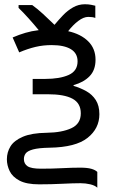

<svg xmlns="http://www.w3.org/2000/svg" viewBox="-20 -684 530 898"><path d="M377 -664.1Q393.1 -664.1 406 -661.6Q418.9 -659.2 425.8 -657.2V-600.1Q413.1 -605 393.1 -605Q371.1 -605 345.9 -585.9Q320.8 -566.9 298.8 -538.1Q357.9 -524.9 392.3 -491Q426.8 -457 426.8 -404.8Q426.8 -356 398.9 -327.4Q371.1 -298.8 324.2 -286.1V-282.2Q356 -272.9 383.5 -257.6Q411.1 -242.2 428 -216.1Q444.8 -189.9 444.8 -149.9Q444.8 -83 389.4 -39.1Q334 4.9 211.9 6.8Q160.2 7.8 134.5 14.9Q108.9 22 100.3 33.4Q91.8 44.9 91.8 60.1Q91.8 82 108.9 93.5Q126 105 171.9 105Q225.1 105 271.5 102.5Q317.9 100.1 355 100.1Q388.2 100.1 407 105.5Q425.8 110.8 435.1 120.1V193.8Q423.8 183.1 401.9 178Q379.9 172.9 356.9 172.9Q323.2 172.9 271.2 175.5Q219.2 178.2 163.1 178.2Q104 178.2 71 160.6Q38.1 143.1 25.1 116Q12.2 88.9 12.2 61Q12.2 27.8 29.1 0.5Q45.9 -26.9 86.9 -44.4Q127.9 -62 198.2 -63Q270 -64 314 -84.5Q357.9 -105 357.9 -153.8Q357.9 -201.2 319.3 -222.2Q280.8 -243.2 203.1 -243.2H132.8V-314.9H190.9Q259.8 -314.9 301.3 -333.5Q342.8 -352.1 342.8 -397Q342.8 -435.1 311.3 -454.1Q279.8 -473.1 221.2 -473.1Q182.1 -473.1 146 -464.6Q109.9 -456.1 69.8 -439L39.1 -508.8Q69.8 -522 98.9 -530.5Q127.9 -539.1 161.1 -543Q140.1 -568.8 113.5 -598.4Q86.9 -627.9 66.9 -647V-660.2H130.9Q154.8 -643.1 180.9 -619.1Q207 -595.2 234.9 -567.9Q253.9 -590.8 274.9 -612.8Q295.9 -634.8 321.5 -649.4Q347.2 -664.1 377 -664.1Z"/></svg>

Font: Kurinto Seri
Style: Regular
Weight: 400
Designer: Kurinto was developed by Clint Goss from a range of fonts that are compatible with the SIL Open Font License Version 1.1
Foundry: Clinton F. Goss
Version: Version 2.196; July 25, 2020